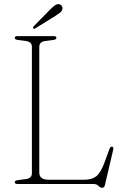

<svg xmlns="http://www.w3.org/2000/svg" viewBox="-20 -871 582 909"><path d="M233 -682 192 -676.5Q166 -672.5 166 -649V-53.5Q166 -20 211 -20H378.5Q415 -20 435.8 -36.5Q456.5 -53 474 -100L498.5 -166.5Q502.5 -177.5 510 -176.5Q519 -176 516 -162.5L476.5 6Q473.5 18 464 18Q454.5 18 446 9Q437.5 0 422 0H62Q50 0 50 -8.5Q50 -16 63.5 -18L104.5 -23.5Q131 -27.5 131 -51V-649Q131 -672.5 104.5 -676.5L63.5 -682Q50 -684 50 -691.5Q50 -700 62 -700H235Q247 -700 247 -691.5Q247 -684 233 -682ZM217 -825.5Q231 -839.5 241.2 -846.5Q251.5 -853.5 261.5 -850.5Q270 -848 273.8 -840.8Q277.5 -833.5 275 -826Q272 -817 263.5 -810.5Q255 -804 243.5 -796.5L146.5 -736.5Q141 -733 137.5 -737Q134 -740.5 140 -747Z"/></svg>

Font: Fraunces 72pt Soft Thin
Style: Regular
Weight: 100
Version: Version 1.000;[b76b70a41]